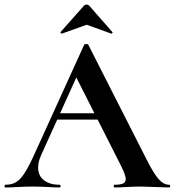

<svg xmlns="http://www.w3.org/2000/svg" viewBox="-28 -826 770 846"><path d="M233 -327H439L446 -299H218ZM717 0Q697 0 655 -2Q611 -4 592 -4Q567 -4 531 -2Q497 0 477 0Q473 0 473 -6Q473 -12 477 -12Q503 -12 514.5 -17.5Q526 -23 526 -37Q526 -54 506 -94L303 -495L352 -581L153 -142Q140 -113 140 -88Q140 -52 165.5 -32Q191 -12 234 -12Q239 -12 239 -6Q239 0 234 0Q216 0 182 -2Q144 -4 116 -4Q89 -4 51 -2Q17 0 -4 0Q-8 0 -8 -6Q-8 -12 -4 -12Q24 -12 43 -23.5Q62 -35 81 -64.5Q100 -94 126 -152L343 -629Q345 -632 352 -632Q360 -632 361 -629L611 -137Q646 -66 669 -39Q692 -12 717 -12Q722 -12 722 -6Q722 0 717 0ZM354 -806Q360 -806 365 -801L467 -685Q468 -685 468 -683Q468 -681 465.5 -679Q463 -677 462 -678L354 -717L245 -678Q243 -677 240 -680.5Q237 -684 239 -685L342 -801Q347 -806 354 -806Z"/></svg>

Font: Cormorant Unicase
Style: Bold
Weight: 700
Designer: Christian Thalmann (Catharsis Fonts)
Foundry: Catharsis Fonts
Version: Version 4.000